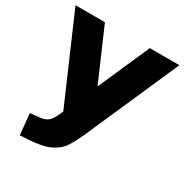

<svg xmlns="http://www.w3.org/2000/svg" viewBox="-187 -674 966 1005"><g transform="rotate(30 296.0 -171.5)"><path d="M610.4 -539.1 386.7 -31.2Q382.8 -23.4 377 -7.8Q341.8 72.3 317.9 108.9Q293.9 145.5 249 167Q204.1 188.5 120.1 193.4L70.3 196.3L57.6 69.3L113.3 63.5Q147.5 59.6 164.1 44.9Q180.7 30.3 196.3 -4.9L205.1 -25.4L-17.6 -539.1H160.2L294.9 -228.5L431.6 -539.1Z"/></g></svg>

Font: Min Sans Black
Style: Regular
Weight: 900
Designer: Jinseong-Kim, NotoSansCJK, Nunito
Foundry: Jinseong-Kim
Version: Version 1.000